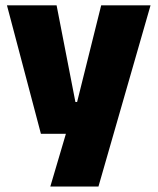

<svg xmlns="http://www.w3.org/2000/svg" viewBox="-20 -512 578 704"><path d="M256.5 -138H347.5L252.5 -97L351 -492.5H532L341 172H164.5L241 -87L325 -21.5H130L5.5 -492.5H187.5Z"/></svg>

Font: Anek Devanagari ExtraBold
Style: Regular
Weight: 800
Designer: Kailash Malviya (Devanagari) & Yesha Goshar (Latin)
Foundry: Ek Type
Version: Version 1.003